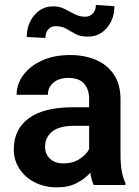

<svg xmlns="http://www.w3.org/2000/svg" viewBox="-20 -766 577 795"><path d="M368.2 0Q358.9 -19 354 -50.8Q332 -25.9 298.1 -8.1Q264.2 9.8 216.3 9.8Q165 9.8 124.5 -10.7Q84 -31.2 60.5 -66.9Q37.1 -102.5 37.1 -147.9Q37.1 -231 99.4 -276.4Q161.6 -321.8 280.3 -321.8H349.1V-356Q349.1 -396 328.1 -419.7Q307.1 -443.4 263.2 -443.4Q224.1 -443.4 201.2 -423.8Q178.2 -404.3 178.2 -373.5H48.8Q48.8 -417.5 76.2 -454.8Q103.5 -492.2 153.3 -515.1Q203.1 -538.1 270.5 -538.1Q330.6 -538.1 377.7 -517.8Q424.8 -497.6 451.9 -456.8Q479 -416 479 -355V-124.5Q479 -48.8 499.5 -8.3V0ZM242.7 -89.4Q281.7 -89.4 309.6 -107.7Q337.4 -126 349.1 -148.4V-245.1H286.6Q225.6 -245.1 196 -221.2Q166.5 -197.3 166.5 -158.2Q166.5 -128.4 186.8 -108.9Q207 -89.4 242.7 -89.4ZM377 -745.6 453.6 -740.2Q453.6 -687 422.6 -650.6Q391.6 -614.3 344.2 -614.3Q312.5 -614.3 292.5 -625.2Q272.5 -636.2 254.4 -647Q236.3 -657.7 210.4 -657.7Q192.4 -657.7 180.2 -644.8Q168 -631.8 168 -608.9L90.8 -612.8Q90.8 -665.5 121.8 -702.6Q152.8 -739.7 200.2 -739.7Q226.6 -739.7 247.3 -729Q268.1 -718.3 288.6 -707.5Q309.1 -696.8 333.5 -696.8Q351.6 -696.8 364.3 -710Q377 -723.1 377 -745.6Z"/></svg>

Font: Vazirmatn RD UI FD SemiBold
Style: Regular
Weight: 600
Designer: Saber Rastikerdar
Foundry: Saber Rastikerdar
Version: Version 33.003